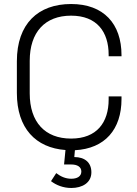

<svg xmlns="http://www.w3.org/2000/svg" viewBox="-20 -734 681 956"><path d="M335 202C390 202 435 176 435 124C435 75 402 48 350 48L353 14C503 6 585 -90 585 -241V-254H521V-239C521 -124 462 -44 334 -44C204 -44 128 -126 128 -269V-431C128 -574 204 -656 334 -656C462 -656 521 -576 521 -461V-454H585V-459C585 -616 496 -714 334 -714C170 -714 64 -616 64 -429V-271C64 -95 158 2 306 13L299 85H335C365 85 385 97 385 120C385 145 363 156 335 156C305 156 281 144 260 128L234 168C260 188 295 202 335 202Z"/></svg>

Font: Meta Space Light
Style: Regular
Weight: 300
Designer: Meta Pool / Florian Karsten
Foundry: Meta Pool / Florian Karsten
Version: Version 2.000;Glyphs 3.1.1 (3137)